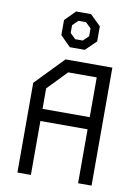

<svg xmlns="http://www.w3.org/2000/svg" viewBox="-104 -1054 808 1122"><g transform="rotate(10 300.0 -493.0)"><path d="M242 -700 80 -532.5V0H160V-320H440V0H520V-700ZM160 -513.5 270.5 -628H440V-392H160ZM254.5 -986.5 193.5 -925V-835.5L254.5 -774.5H343L406 -835.5V-925L343 -986.5ZM277 -935H322L354.5 -904V-857L322 -826H277L245 -857.5V-903.5Z"/></g></svg>

Font: Kode Mono
Style: Regular
Weight: 400
Monospace: yes
Designer: Isa Ozler
Foundry: Kadena LLC
Version: Version 1.000;gftools[0.9.28]